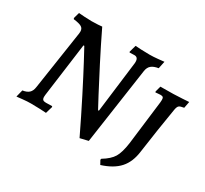

<svg xmlns="http://www.w3.org/2000/svg" viewBox="-152 -868 1287 1206"><g transform="rotate(30 491.0 -264.5)"><path d="M564 -545Q568 -588 537 -588L502 -587L500 -592L514 -642Q525 -641 555.5 -639.5Q586 -638 618 -638Q645 -638 678 -641.5Q711 -645 721 -646L710 -593Q677 -588 659.5 -573.5Q642 -559 638 -530L558 22L499 36Q438 -91 379.5 -206Q321 -321 283 -392Q245 -463 235 -481H229L177 -92Q176 -87 176 -78Q176 -63 182.5 -57Q189 -51 204 -51L249 -52L252 -47L237 4Q226 3 194 1.5Q162 0 127 0Q99 0 67 3.5Q35 7 25 8L38 -44Q68 -48 84 -62.5Q100 -77 104 -107L168 -532Q169 -537 169 -546Q169 -568 152.5 -578Q136 -588 94 -593L91 -600L103 -643Q113 -642 144 -640Q175 -638 197 -638Q220 -638 242.5 -639.5Q265 -641 272 -642Q324 -534 377.5 -430Q431 -326 466.5 -259Q502 -192 512 -174H518ZM827 -431Q827 -444 822 -449Q817 -454 804 -454Q794 -454 783 -452.5Q772 -451 768 -451L766 -457L777 -498L871 -499Q901 -500 936 -502Q971 -504 982 -505L973 -458Q946 -454 937.5 -446.5Q929 -439 925 -416Q916 -365 899 -254.5Q882 -144 874 -83Q864 -4 821.5 43.5Q779 91 696 117L680 88L682 80Q735 48 756 13Q777 -22 787 -94L826 -413Q827 -420 827 -431Z"/></g></svg>

Font: Alegreya SC Medium
Style: Italic
Weight: 500
Italic angle: -7°
Designer: Juan Pablo del Peral
Foundry: Huerta Tipografica
Version: Version 2.007; ttfautohint (v1.6)